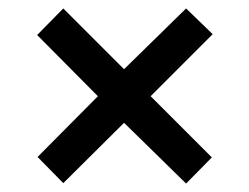

<svg xmlns="http://www.w3.org/2000/svg" viewBox="-20 -530 591 455"><path d="M421 -95 274 -239 130 -96 69 -158 212 -302 68 -447 130 -510 274 -366 421 -510 484 -449 337 -302 482 -157Z"/></svg>

Font: Noto Sans Gunjala Gondi Semibold
Style: Regular
Weight: 600
Designer: Ek Type
Foundry: Ek Type
Version: Version 1.004; ttfautohint (v1.8.4.7-5d5b)